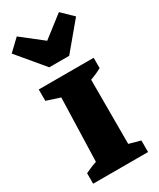

<svg xmlns="http://www.w3.org/2000/svg" viewBox="-209 -886 786 951"><g transform="rotate(-30 184.0 -410.5)"><path d="M26 0V-60Q41 -67 56 -73.5Q71 -80 92 -87L103 -449L26 -474V-539H340V-480Q327 -473 315.5 -467.5Q304 -462 275 -451V-84L340 -66V0ZM126 -608 -1 -760 63 -821 183 -727 304 -821 367 -760 240 -608Z"/></g></svg>

Font: Piazzolla SC ExtraBold
Style: Regular
Weight: 800
Designer: Juan Pablo del Peral
Foundry: Huerta Tipografica
Version: Version 1.330